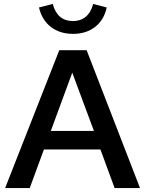

<svg xmlns="http://www.w3.org/2000/svg" viewBox="-20 -955 737 975"><path d="M6 0 281 -700H420L691 0H562L490 -196H203L131 0ZM238 -290H457L347 -586ZM351 -783Q284 -783 238.5 -818Q193 -853 178 -917L248 -935Q271 -848 351 -848Q389 -848 415.5 -870Q442 -892 453 -935L522 -917Q508 -853 462.5 -818Q417 -783 351 -783Z"/></svg>

Font: Red Hat Text Medium
Style: Regular
Weight: 500
Designer: Pentagram, MCKL
Foundry: Pentagram, MCKL
Version: Version 1.023